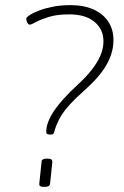

<svg xmlns="http://www.w3.org/2000/svg" viewBox="-20 -726 485 748"><path d="M173 -202Q160 -202 160 -211Q160 -230 167.5 -250.5Q175 -271 190.5 -294Q206 -317 230 -343.5Q254 -370 287 -400Q315 -426 336.5 -453Q358 -480 370.5 -508Q383 -536 383 -565Q383 -612 348 -641Q313 -670 250 -670Q202 -670 170 -660Q138 -650 120 -640Q102 -630 96 -630Q91 -630 88 -635Q85 -640 83.5 -645.5Q82 -651 82 -653Q82 -658 95.5 -667Q109 -676 132.5 -685Q156 -694 187 -700Q218 -706 254 -706Q307 -706 344.5 -689Q382 -672 402 -641.5Q422 -611 422 -570Q422 -539 412 -511Q402 -483 386 -459Q370 -435 350 -414Q330 -393 309 -374Q275 -344 254 -321Q233 -298 220.5 -278.5Q208 -259 199 -236Q192 -217 190.5 -209.5Q189 -202 179 -202ZM149 2Q132 2 133 -10L142 -96Q142 -102 147 -105Q152 -108 161 -108H167Q176 -108 180 -105Q184 -102 184 -96L175 -10Q174 -4 169 -1Q164 2 155 2Z"/></svg>

Font: Asap Thin
Style: Italic
Weight: 250
Italic angle: -6°
Designer: Pablo Cosgaya
Foundry: Omnibus-Type
Version: Version 3.001